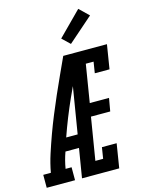

<svg xmlns="http://www.w3.org/2000/svg" viewBox="-189 -1064 853 1146"><g transform="rotate(-15 237.5 -491.5)"><path d="M-47 0V-80H0Q10 -136 28 -191.5Q46 -247 66 -302Q86 -357 108.5 -411.5Q131 -466 154.5 -520Q178 -574 203 -628Q228 -682 252 -735H292L290 -719L334 -700Q281 -592 231.5 -482Q182 -372 143 -260H214L201 -180H117Q108 -155 101.5 -130Q95 -105 91 -80H128V0ZM171 0 292 -735H522L498 -586H407L418 -655H370L332 -422H451L437 -342H318L275 -80H323L334 -149H425L401 0ZM315 -792 267 -838 411 -983 469 -927Z"/></g></svg>

Font: Iosevka Curly Slab Medium
Style: Italic
Weight: 500
Italic angle: -9°
Monospace: yes
Designer: Belleve Invis
Foundry: Belleve Invis
Version: Version 22.1.2; ttfautohint (v1.8.4)